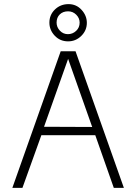

<svg xmlns="http://www.w3.org/2000/svg" viewBox="-20 -912 662 933"><path d="M533 1 443 -255H181L89 1H40L275 -663H347L582 1ZM311 -626 194 -296 428 -295ZM220 -802Q220 -840 247 -866Q274 -892 313 -892Q351 -892 376.5 -864Q402 -836 402 -801Q402 -764 375 -737.5Q348 -711 311 -711Q272 -711 246 -738.5Q220 -766 220 -802ZM367 -802Q367 -824 350.5 -840.5Q334 -857 311 -857Q286 -857 270.5 -842Q255 -827 255 -802Q255 -780 271 -763Q287 -746 310 -746Q333 -746 350 -762Q367 -778 367 -802Z"/></svg>

Font: Sulphur Point Light
Style: Regular
Weight: 300
Designer: Noponies / Dale Sattler
Foundry: Noponies
Version: Version 1.000; ttfautohint (v1.8)